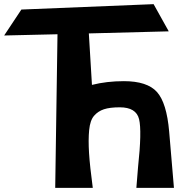

<svg xmlns="http://www.w3.org/2000/svg" viewBox="-213 -878 909 925"><path d="M625 27H444Q447 -9 452 -72Q471 -247 457 -304Q443 -361 364 -361Q316 -361 287.5 -351.5Q259 -342 240 -320Q221 -298 216.5 -251Q212 -204 216 -140.5Q220 -77 234 27H53L64 -713L-193 -707L-110 -832L527 -858L600 -727L215 -717L230 -469Q301 -487 384 -487Q496 -487 543 -435Q590 -383 602 -244Z"/></svg>

Font: OpenDyslexic
Style: Bold
Weight: 800
Designer: Abbie Gonzalez
Version: Version 0.920;hotconv 1.0.109;makeotfexe 2.5.65596